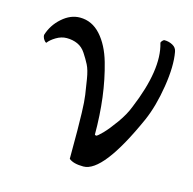

<svg xmlns="http://www.w3.org/2000/svg" viewBox="-72 -495 577 573"><g transform="rotate(15 216.0 -208.5)"><path d="M241.2 -95.7Q244.1 -93.8 245.1 -93.8Q249 -93.8 264.2 -109.4Q279.3 -125 298.8 -152.3Q318.4 -179.7 328.1 -205.1Q381.8 -334 359.4 -410.2Q358.4 -413.1 362.3 -417.5Q366.2 -421.9 369.1 -421.9Q382.8 -421.9 394.5 -415.5Q406.2 -409.2 408.2 -396.5Q416 -354.5 405.8 -290Q395.5 -225.6 375 -178.7Q293 4.9 232.4 4.9Q201.2 4.9 187.5 -6.8Q187.5 -16.6 187.5 -36.1Q187.5 -74.2 187.5 -93.8Q187.5 -113.3 186.5 -148.4Q185.5 -183.6 182.6 -203.1Q179.7 -222.7 175.3 -250Q170.9 -277.3 163.1 -292.5Q155.3 -307.6 145 -323.2Q134.8 -338.9 119.6 -345.7Q104.5 -352.5 85.9 -352.5Q69.3 -352.5 53.2 -342.8Q37.1 -333 30.3 -323.2Q26.4 -323.2 20.5 -333Q17.6 -338.9 17.6 -343.8Q27.3 -376 53.2 -398.9Q79.1 -421.9 108.4 -421.9Q145.5 -421.9 172.4 -392.1Q199.2 -362.3 213.4 -313Q227.5 -263.7 234.4 -209.5Q241.2 -155.3 241.2 -95.7Z"/></g></svg>

Font: Crimson Text
Style: Regular
Weight: 400
Version: Version 0.13